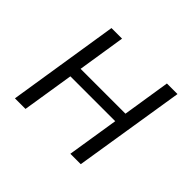

<svg xmlns="http://www.w3.org/2000/svg" viewBox="-120 -643 796 796"><g transform="rotate(45 278.5 -244.5)"><path d="M47 0 124 -489H186L153 -279H416L449 -489H511L433 0H372L408 -227H145L109 0Z"/></g></svg>

Font: Nunito Sans 10pt SemiCondensed Light
Style: Italic
Weight: 300
Width: 4
Italic angle: -9°
Designer: Vernon Adams
Foundry: Vernon Adams
Version: Version 3.101;gftools[0.9.27]